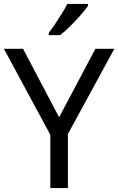

<svg xmlns="http://www.w3.org/2000/svg" viewBox="-20 -964 606 984"><path d="M283 -363 469 -714H566L328 -277V0H238V-273L0 -714H98ZM431 -934Q419 -916 394 -887.5Q369 -859 340.5 -830.5Q312 -802 288 -784H230V-796Q245 -815 262.5 -841Q280 -867 297 -894.5Q314 -922 325 -944H431Z"/></svg>

Font: Noto Sans Deseret
Style: Regular
Weight: 400
Designer: Monotype Design Team
Foundry: Monotype Imaging Inc.
Version: Version 2.001; ttfautohint (v1.8.4.7-5d5b)